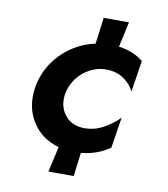

<svg xmlns="http://www.w3.org/2000/svg" viewBox="-79 -645 720 823"><g transform="rotate(10 281.0 -233.0)"><path d="M306 -578 291 -463Q234 -451 186.5 -418Q139 -385 108 -337Q77 -289 68 -230Q56 -146 96 -83Q136 -20 212 1L187 112H297L310 9Q382 2 435 -36L456 -170Q429 -142 389 -119.5Q349 -97 302 -98Q248 -100 219.5 -138Q191 -176 200 -230Q207 -267 229.5 -297Q252 -327 285 -344.5Q318 -362 355 -362Q399 -362 430.5 -341Q462 -320 478 -288L499 -424Q457 -459 392 -468L416 -578Z"/></g></svg>

Font: Jost* 600 Semi Italic
Style: Italic
Weight: 600
Italic angle: -10°
Version: Version 3.200; ttfautohint (v0.97) -l 8 -r 50 -G 200 -x 14 -